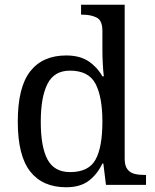

<svg xmlns="http://www.w3.org/2000/svg" viewBox="-20 -780 654 810"><path d="M259 10Q160 10 107.5 -56.5Q55 -123 55 -267Q55 -412 107.5 -479Q160 -546 259 -546Q317 -546 353.5 -521.5Q390 -497 412 -458H418Q415 -483 413.5 -513.5Q412 -544 412 -568V-650Q412 -694 387.5 -706Q363 -718 330 -718H322V-760H506V-110Q506 -81 517.5 -66Q529 -51 547.5 -46.5Q566 -42 588 -42H596V0H427L416 -90H412Q390 -44 354 -17Q318 10 259 10ZM276 -54Q354 -54 383 -106.5Q412 -159 412 -267Q412 -371 383 -426.5Q354 -482 275 -482Q209 -482 180.5 -426.5Q152 -371 152 -266Q152 -160 180.5 -107Q209 -54 276 -54Z"/></svg>

Font: Noto Naskh Arabic UI
Style: Regular
Weight: 400
Designer: Monotype Design Team, David Williams, Mohamad Dakak and Nizar Qandah
Foundry: Monotype Imaging Inc.
Version: Version 2.014